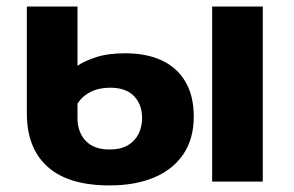

<svg xmlns="http://www.w3.org/2000/svg" viewBox="-20 -558 902 590"><path d="M316.3 11.8Q190.7 11.8 126.6 -45.3Q62.5 -102.4 62.5 -209.5V-537.9H218.1V-355.8Q237.3 -369.7 274.4 -382Q311.4 -394.3 365 -394.3Q430 -394.3 477 -372.4Q524 -350.5 549.7 -307.1Q575.4 -263.7 575.4 -199.6Q575.4 -131.8 543.7 -84.6Q512 -37.4 454 -12.8Q395.9 11.8 316.3 11.8ZM316.6 -98.6Q350.8 -98.6 372.9 -111.6Q394.9 -124.6 405.8 -146.7Q416.6 -168.7 416.6 -195.6Q416.6 -237 391.7 -262.8Q366.9 -288.5 318.3 -288.5Q283.9 -288.5 258.1 -275.4Q232.3 -262.3 218.1 -239.2V-195.2Q218.1 -152.1 243.3 -125.3Q268.5 -98.6 316.6 -98.6ZM631.9 0V-537.9H787.5V0Z"/></svg>

Font: Montserrat Alternates Thin
Style: Regular
Weight: 100
Designer: Julieta Ulanovsky
Foundry: Julieta Ulanovsky
Version: Version 9.000